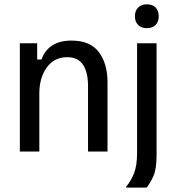

<svg xmlns="http://www.w3.org/2000/svg" viewBox="-20 -700 815 887"><path d="M161.7 0H71.7V-500H151.7V-425H171.7Q185.8 -466.7 220.8 -489.6Q255.8 -512.5 310 -512.5Q397.5 -512.5 437.1 -458.8Q476.7 -405 476.7 -320.8V0H386.7V-301.7Q386.7 -366.7 363.3 -401.2Q340 -435.8 290.8 -435.8Q230 -435.8 195.8 -387.9Q161.7 -340 161.7 -269.2ZM657.5 166.7H563.3V161.7Q584.2 137.5 598.8 101.7Q613.3 65.8 613.3 5.8V-500H703.3V17.5Q703.3 80.8 689.2 112.5Q675 144.2 657.5 166.7ZM658.3 -570Q632.5 -570 617.9 -585Q603.3 -600 603.3 -625Q603.3 -650 617.9 -665Q632.5 -680 658.3 -680Q685 -680 699.2 -665Q713.3 -650 713.3 -625Q713.3 -600 699.2 -585Q685 -570 658.3 -570Z"/></svg>

Font: Familjen Grotesk Variable
Style: Regular
Weight: 400
Designer: Anders Wikstroem, Jonas Baeckman, Matilda Gysing, Kristian Moeller
Foundry: Familjen STHLM AB
Version: Version 2.000